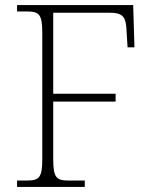

<svg xmlns="http://www.w3.org/2000/svg" viewBox="-20 -734 598 754"><path d="M47 0H313V-25H251C202 -25 189 -35 189 -109V-335H434V-366H189V-684H411C465 -684 475 -665 477 -612L481 -548H508L503 -714H47V-689H84C133 -689 146 -679 146 -606V-108C146 -35 133 -25 84 -25H47Z"/></svg>

Font: Noto Serif Telugu ExtraLight
Style: Regular
Weight: 200
Designer: Jelle Bosma - Monotype Design Team
Foundry: Monotype Imaging Inc.
Version: Version 2.005